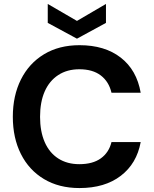

<svg xmlns="http://www.w3.org/2000/svg" viewBox="-20 -941 778 973"><path d="M383 12Q279 12 203 -33.5Q127 -79 86 -160.5Q45 -242 45 -349Q45 -456 86 -538Q127 -620 203 -666Q279 -712 383 -712Q511 -712 592 -649Q673 -586 693 -471H545Q532 -527 491 -558.5Q450 -590 382 -590Q320 -590 275 -560.5Q230 -531 206.5 -477.5Q183 -424 183 -349Q183 -275 206.5 -221Q230 -167 275 -138Q320 -109 382 -109Q450 -109 491 -138.5Q532 -168 545 -221H693Q673 -112 592 -50Q511 12 383 12ZM370 -745 222 -825V-921L370 -835L517 -921V-825Z"/></svg>

Font: DM Sans 16pt
Style: Bold
Weight: 700
Version: Version 4.004;gftools[0.9.30]